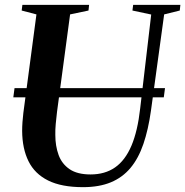

<svg xmlns="http://www.w3.org/2000/svg" viewBox="-20 -763 765 793"><path d="M658 -703.5 603.5 -306Q592.5 -227.5 572.2 -168.2Q552 -109 519 -69.5Q486 -30 437.8 -10Q389.5 10 323 10Q234 10 178.8 -17.5Q123.5 -45 97.8 -97Q72 -149 71.5 -222Q71.5 -240 72.8 -258.5Q74 -277 76.5 -297L130.5 -703.5L69.5 -719.5L72.5 -743H348L345.5 -719.5L269.5 -703.5L215.5 -301Q212.5 -275.5 210.2 -251.2Q208 -227 208.5 -205.5Q208.5 -160 222 -123Q235.5 -86 267.5 -64.2Q299.5 -42.5 354 -42.5Q413.5 -42.5 455.2 -71.5Q497 -100.5 522.8 -161Q548.5 -221.5 559 -315.5L604.5 -703L527 -719.5L530 -743H725L722.5 -719.5ZM661.5 -399 656.5 -361H35L40 -399Z"/></svg>

Font: Merriweather 120pt SemiBold
Style: Italic
Weight: 600
Italic angle: -7.8°
Version: Version 2.101